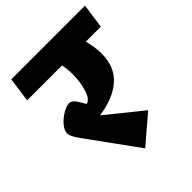

<svg xmlns="http://www.w3.org/2000/svg" viewBox="-200 -817 958 958"><g transform="rotate(-45 279.5 -338.0)"><path d="M541 -566H435Q449 -512 449 -470Q449 -374 389 -322Q329 -270 225 -256L413 -104L268 20L76 -245Q45 -287 45 -308Q45 -329 65 -352.5Q85 -376 112.5 -392Q140 -408 158 -408Q174 -408 186.5 -393Q199 -378 218 -343Q245 -349 259.5 -396.5Q274 -444 274 -498Q274 -535 267 -566H21L39 -696H559Z"/></g></svg>

Font: FiraGO Heavy
Style: Italic
Weight: 900
Italic angle: -8°
Designer: bBox Type GmbH
Foundry: bBox Type GmbH
Version: Version 1.001